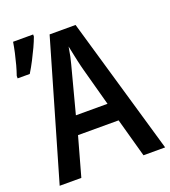

<svg xmlns="http://www.w3.org/2000/svg" viewBox="-150 -844 837 944"><g transform="rotate(-20 268.5 -372.0)"><path d="M551.8 0H438.5L382.3 -203.1H169.9L113.3 0H0L208 -716.3H343.8ZM193.4 -298.3H358.9L305.2 -495.6Q302.7 -503.9 299.6 -517.3Q296.4 -530.8 292.7 -546.6Q289.1 -562.5 285.9 -578.4Q282.7 -594.2 279.8 -607.4Q276.9 -620.6 275.4 -628.4Q271 -600.1 266.6 -579.3Q262.2 -558.6 257.3 -541Q245.1 -493.7 229.2 -434.3Q213.4 -375 193.4 -298.3ZM-13.7 -566.9V-579.6Q-5.9 -601.6 2 -630.4Q9.8 -659.2 16.4 -689Q22.9 -718.8 26.9 -743.7H131.8V-732.9Q123.5 -710 110.6 -682.1Q97.7 -654.3 82.5 -625Q67.4 -595.7 49.8 -566.9Z"/></g></svg>

Font: Open Sans
Style: Regular
Weight: 600
Width: 3
Foundry: Ascender Corporation
Version: Version 1.000